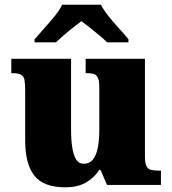

<svg xmlns="http://www.w3.org/2000/svg" viewBox="-20 -786 731 816"><path d="M257 10Q165 10 126 -39.5Q87 -89 87 -189V-402Q87 -431 84 -446.5Q81 -462 69.5 -468.5Q58 -475 32 -475H28V-536H282V-234Q282 -192 287 -159.5Q292 -127 303.5 -108.5Q315 -90 336 -90Q360 -90 374.5 -107.5Q389 -125 395.5 -157.5Q402 -190 402 -235V-417Q402 -444 395.5 -456.5Q389 -469 377 -472Q365 -475 348 -475H344V-536H596V-121Q596 -93 602.5 -80Q609 -67 622 -64Q635 -61 652 -61H664V0H435L407 -64H402Q380 -30 345 -10Q310 10 257 10ZM127 -619Q143 -638 166.5 -664Q190 -690 212 -717Q234 -744 244 -766H409Q420 -744 441.5 -717Q463 -690 487 -664Q511 -638 526 -619V-606H435Q425 -617 404.5 -634Q384 -651 362.5 -668Q341 -685 326 -696Q311 -685 289.5 -668Q268 -651 248.5 -634Q229 -617 218 -606H127Z"/></svg>

Font: Noto Serif Gujarati Black
Style: Regular
Weight: 900
Version: Version 2.102